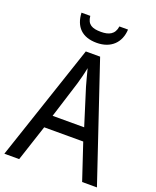

<svg xmlns="http://www.w3.org/2000/svg" viewBox="-165 -1079 901 1109"><g transform="rotate(20 285.0 -525.0)"><path d="M426 -984H373C366 -933 331 -918 283 -918C229 -918 199 -932 194 -984H140C144 -899 191 -850 281 -850C369 -850 422 -903 426 -984ZM478 -66H569L328 -782H240L0 -66H91L164 -288H404ZM311 -590 381 -367H187L257 -590C265 -617 276 -658 283 -695C289 -668 305 -613 311 -590Z"/></g></svg>

Font: Noto Sans Malayalam UI SemiCondensed
Style: Regular
Weight: 400
Width: 4
Designer: Jelle Bosma - Monotype Design Team
Foundry: Monotype Imaging Inc.
Version: Version 2.104